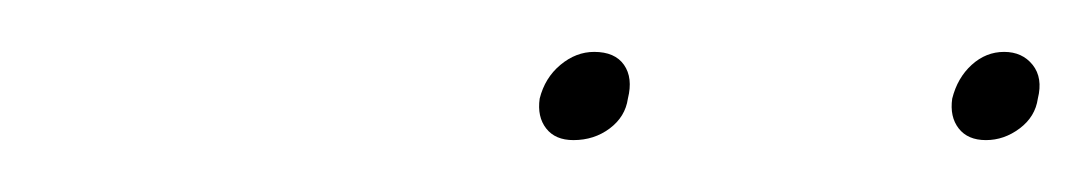

<svg xmlns="http://www.w3.org/2000/svg" viewBox="-20 -746 421 74"><path d="M209 -726Q202 -726 196 -721Q190 -716 188 -708Q187 -701 190.5 -696.5Q194 -692 201 -692Q209 -692 215 -696.5Q221 -701 222 -708Q224 -716 220.5 -721Q217 -726 209 -726ZM367 -726Q360 -726 354.5 -721Q349 -716 347 -708Q346 -701 349.5 -696.5Q353 -692 360 -692Q367 -692 373 -696.5Q379 -701 380 -708Q382 -716 378 -721Q374 -726 367 -726Z"/></svg>

Font: Advent Pro Thin
Style: Italic
Weight: 250
Italic angle: -12°
Version: Version 3.000